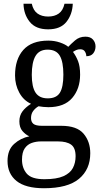

<svg xmlns="http://www.w3.org/2000/svg" viewBox="-20 -762 538 1021"><path d="M214 239Q116 239 68 200.5Q20 162 20 94Q20 35 55 3.5Q90 -28 136 -37Q116 -46 99.5 -65Q83 -84 83 -117Q83 -147 99 -169Q115 -191 145 -210Q105 -228 82.5 -269.5Q60 -311 60 -361Q60 -447 104 -496.5Q148 -546 237 -546Q270 -546 299 -536Q328 -526 343 -513Q356 -527 379 -547Q402 -567 434 -567Q461 -567 474.5 -551.5Q488 -536 488 -515Q488 -494 476 -478.5Q464 -463 439 -463Q439 -476 431.5 -488Q424 -500 407 -500Q395 -500 386 -496Q377 -492 368 -486Q384 -465 395 -437Q406 -409 406 -365Q406 -290 364 -241Q322 -192 237 -192Q225 -192 210 -193.5Q195 -195 185 -197Q169 -188 157 -172.5Q145 -157 145 -134Q145 -114 157.5 -103.5Q170 -93 204 -93H306Q389 -93 424.5 -51Q460 -9 460 53Q460 139 400 189Q340 239 214 239ZM234 -239Q280 -239 298.5 -269Q317 -299 317 -365Q317 -433 298 -465.5Q279 -498 233 -498Q189 -498 169 -464.5Q149 -431 149 -364Q149 -300 169 -269.5Q189 -239 234 -239ZM216 191Q281 191 317 175Q353 159 367.5 131.5Q382 104 382 69Q382 24 358 7Q334 -10 289 -10H197Q172 -10 149 -2Q126 6 111.5 27Q97 48 97 87Q97 132 122.5 161.5Q148 191 216 191ZM236 -606Q170 -606 138 -646Q106 -686 105 -742H149Q157 -706 179.5 -690Q202 -674 236 -674Q270 -674 292.5 -690Q315 -706 323 -742H367Q365 -686 333.5 -646Q302 -606 236 -606Z"/></svg>

Font: Noto Serif Myanmar SemCond
Style: Regular
Weight: 400
Width: 4
Designer: Ben Mitchell and the Monotype Design Team
Foundry: Monotype Imaging Inc.
Version: Version 2.106; ttfautohint (v1.8.4.7-5d5b)